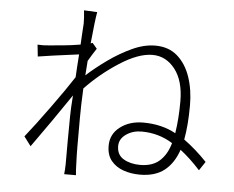

<svg xmlns="http://www.w3.org/2000/svg" viewBox="-54 -832 1108 909"><g transform="rotate(5 500.0 -377.5)"><path d="M637 -62Q696 -62 730 -93Q764 -124 779 -178Q712 -220 631 -220Q589 -220 557.5 -198Q526 -176 526 -142Q526 -100 558.5 -81Q591 -62 637 -62ZM363 -618 385 -592Q367 -565 347 -531Q344 -497 342 -462Q384 -500 437.5 -538.5Q491 -577 549 -604Q607 -631 660 -631Q724 -631 765.5 -594.5Q807 -558 827.5 -497.5Q848 -437 848 -363Q848 -270 835 -200Q893 -158 945 -103L917 -61Q869 -114 822 -150Q800 -85 756 -50.5Q712 -16 640 -16Q598 -16 562 -28.5Q526 -41 503.5 -68Q481 -95 481 -140Q481 -195 525.5 -229Q570 -263 635 -263Q723 -263 790 -226Q801 -296 801 -378Q801 -476 758 -531Q715 -586 651 -586Q584 -586 495.5 -529Q407 -472 338 -399Q334 -319 334 -258Q334 -228 334 -203Q334 -160 334 -122.5Q334 -85 336 -38Q337 -25 337 -12Q338 0 339 13H283Q284 5 285 -9.5Q286 -24 286 -36Q286 -105 286 -147Q287 -190 287 -263Q287 -295 292 -362Q253 -304 204.5 -234.5Q156 -165 113 -105L80 -149Q125 -205 192 -297.5Q259 -390 297 -449Q298 -475 300 -501Q302 -530 304 -558Q284 -555 251 -551Q180 -542 110 -531L104 -587Q131 -585 156 -588Q181 -590 223.5 -594Q266 -598 307 -605Q309 -635 310 -659Q313 -696 313 -706Q313 -734 309 -768L372 -765Q365 -729 354 -615Z"/></g></svg>

Font: LXGW 975 Gothic SC 200W
Style: Regular
Weight: 200
Version: Version 2.01;February 25, 2021